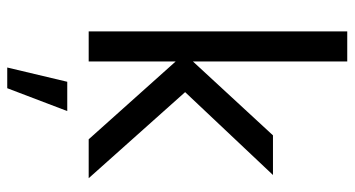

<svg xmlns="http://www.w3.org/2000/svg" viewBox="-242 -505 970 525"><g transform="rotate(90 242.5 -242.0)"><path d="M65.4 -707H147.5V0H65.4ZM127.9 -259.8 163.1 -238.3H127.9V-284.2H163.1L127.9 -263.7L349.6 -503.9H458L231.4 -263.7L466.8 0H360.4ZM220.7 222.7H164.1L203.1 58.6H283.2Z"/></g></svg>

Font: Wanted Sans Std Variable
Style: Regular
Weight: 400
Designer: Original Design by Kil Hyung-jin and Kang Hanbin, Wanted Lab, Inc;
Foundry: Wanted Lab, Inc.
Version: Version 1.003;Glyphs 3.2 (3227)